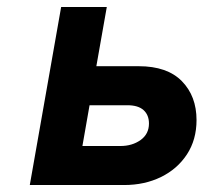

<svg xmlns="http://www.w3.org/2000/svg" viewBox="-20 -531 601 551"><path d="M65.5 0 155.5 -511H286.5L256.5 -341H378Q460 -341 502 -298Q544 -255 544 -186.5Q544 -130 516.5 -88Q489 -46 442 -23Q395 0 336 0ZM216.5 -112H325.5Q359.5 -112 383.5 -129.2Q407.5 -146.5 407.5 -176.5Q407.5 -201 392 -215Q376.5 -229 345.5 -229H237Z"/></svg>

Font: Overpass ExtraBold
Style: Italic
Weight: 800
Italic angle: -10°
Designer: Delve Withrington, Dave Bailey, Thomas Jockin
Foundry: Delve Fonts LLC
Version: Version 4.000